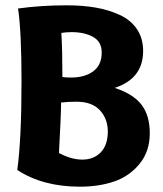

<svg xmlns="http://www.w3.org/2000/svg" viewBox="-20 -693 614 723"><path d="M248 -401Q299 -401 331 -424.5Q363 -448 363 -495Q363 -536 330.5 -554Q298 -572 250 -572Q229 -572 211 -569Q215 -507 215 -403Q226 -401 248 -401ZM210 -307Q210 -261 202 -117Q248 -92 290 -92Q333 -92 359.5 -119.5Q386 -147 386 -198Q386 -245 356.5 -277.5Q327 -310 268 -310Q236 -310 210 -307ZM45 -53Q61 -167 61 -387Q61 -573 48 -661Q134 -673 232 -673Q291 -673 340 -664.5Q389 -656 430.5 -637Q472 -618 495.5 -583.5Q519 -549 519 -501Q519 -397 412 -362Q482 -339 513 -298.5Q544 -258 544 -191Q544 -123 505.5 -76Q467 -29 409.5 -9.5Q352 10 281 10Q141 10 45 -53Z"/></svg>

Font: Overlock
Style: Black
Weight: 900
Designer: Dario Muhafara
Foundry: Dario Manuel Muhafara
Version: Version 1.001